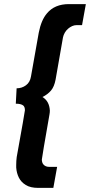

<svg xmlns="http://www.w3.org/2000/svg" viewBox="-20 -708 438 936"><path d="M240 208H167Q128.5 208 105.8 194Q83 180 72 158Q61 136 59 109V96Q59 76 61.5 57.5Q100 -156 101.5 -170.5Q101.5 -186.5 93.5 -193.5Q82.5 -202.5 57 -202.5L61 -277.5Q86.5 -277.5 106.5 -292.2Q126.5 -307 131 -335L169 -549Q181 -610.5 209 -643Q246.5 -688 316 -688H398.5L380 -585.5H353Q342.5 -585.5 331.8 -580.8Q321 -576 311.8 -568Q302.5 -560 296 -548.8Q289.5 -537.5 287 -525.5L251 -320Q244.5 -285.5 228.8 -266.8Q213 -248 187 -235Q220.5 -215 223 -169Q223 -159.5 221 -149Q185 56.5 184 69.5Q184 84 191 93Q201.5 106 221.5 105.5H258.5Z"/></svg>

Font: Lucymar Sans
Style: Bold Italic
Weight: 700
Italic angle: -10°
Foundry: The League of Moveable Type (original font) / Main changes by Cristiano Sobral with portions from Mirco Monsees
Version: Version 2.00;August 30, 2020;FontCreator 13.0.0.2681 64-bit